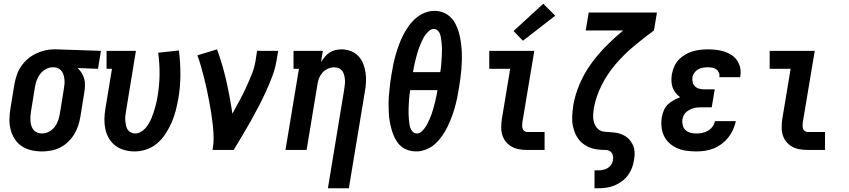

<svg xmlns="http://www.w3.org/2000/svg" viewBox="-20 -802 4540 1027"><path d="M204 8Q175 8 147 1.5Q119 -5 96.5 -20Q74 -35 59 -58Q44 -81 37 -108Q30 -135 30.5 -164Q31 -193 36 -222L57 -352Q62 -377 70 -401Q78 -425 92.5 -446.5Q107 -468 127 -485.5Q147 -503 170.5 -514.5Q194 -526 218.5 -532Q243 -538 267 -538Q271 -538 275 -538Q279 -538 283 -538L520 -530L504 -434L395 -438Q408 -426 417 -411.5Q426 -397 430.5 -380Q435 -363 434.5 -344.5Q434 -326 431 -308L410 -178Q406 -153 398 -129Q390 -105 376.5 -83Q363 -61 343.5 -42.5Q324 -24 301 -12.5Q278 -1 253 3.5Q228 8 204 8ZM206 -88Q224 -88 242 -97.5Q260 -107 272 -122.5Q284 -138 290.5 -156.5Q297 -175 300 -193L321 -323Q323 -336 324.5 -348.5Q326 -361 325 -373.5Q324 -386 321 -397.5Q318 -409 311.5 -419Q305 -429 294.5 -435Q284 -441 272 -442H267Q265 -442 263.5 -442Q262 -442 261 -442Q243 -442 225 -432Q207 -422 195 -406.5Q183 -391 176.5 -373Q170 -355 167 -337L146 -207Q144 -193 143 -180Q142 -167 143 -154Q144 -141 148 -128.5Q152 -116 160 -106.5Q168 -97 180.5 -92.5Q193 -88 206 -88Z M700 8Q672 8 645 0.5Q618 -7 597 -23Q576 -39 562.5 -62Q549 -85 543.5 -111.5Q538 -138 538.5 -166Q539 -194 544 -222L579 -434H550V-530H707L654 -207Q652 -194 650.5 -181.5Q649 -169 650 -156.5Q651 -144 653.5 -132Q656 -120 662 -110Q668 -100 679 -94Q690 -88 702 -88Q717 -88 731.5 -95.5Q746 -103 757 -115.5Q768 -128 776 -141.5Q784 -155 790 -169.5Q796 -184 801 -199Q806 -214 810 -228.5Q814 -243 817.5 -258Q821 -273 823 -288Q833 -347 833.5 -405Q834 -463 826 -520L937 -532Q945 -468 945 -404Q945 -340 934 -275Q928 -242 920 -210.5Q912 -179 898.5 -148Q885 -117 866.5 -88Q848 -59 822 -36.5Q796 -14 764 -3Q732 8 700 8Z M1117 0Q1123 -33 1122.5 -66Q1122 -99 1118.5 -131.5Q1115 -164 1110 -196Q1105 -228 1099 -259.5Q1093 -291 1086.5 -322Q1080 -353 1072 -384Q1064 -415 1055.5 -445.5Q1047 -476 1036 -506L1141 -538Q1171 -456 1190.5 -369.5Q1210 -283 1223 -194Q1242 -228 1260.5 -262.5Q1279 -297 1295.5 -332.5Q1312 -368 1326.5 -404Q1341 -440 1347 -477L1355 -530H1468L1459 -477Q1452 -435 1436.5 -394Q1421 -353 1402.5 -312.5Q1384 -272 1363.5 -232.5Q1343 -193 1321 -154Q1299 -115 1276 -76.5Q1253 -38 1230 0Z M1734 205 1821 -323Q1823 -336 1824.5 -349.5Q1826 -363 1825 -375.5Q1824 -388 1821 -400Q1818 -412 1811 -422Q1804 -432 1792.5 -437Q1781 -442 1768 -442Q1751 -442 1734 -434.5Q1717 -427 1705 -413.5Q1693 -400 1686.5 -383.5Q1680 -367 1678 -350L1620 0H1507L1579 -434H1550V-530H1707L1697 -470Q1706 -484 1717 -497.5Q1728 -511 1742.5 -520.5Q1757 -530 1773.5 -534Q1790 -538 1806 -538Q1832 -538 1856 -529Q1880 -520 1897 -502Q1914 -484 1923 -460.5Q1932 -437 1935.5 -412Q1939 -387 1937.5 -360.5Q1936 -334 1931 -308L1846 205Z M2206 8Q2185 8 2165.5 2Q2146 -4 2130.5 -15.5Q2115 -27 2104 -43.5Q2093 -60 2085.5 -78Q2078 -96 2073 -115Q2068 -134 2064.5 -154Q2061 -174 2060 -194.5Q2059 -215 2058.5 -236Q2058 -257 2059.5 -278Q2061 -299 2063 -319.5Q2065 -340 2067.5 -361Q2070 -382 2074 -403Q2078 -429 2083.5 -456Q2089 -483 2096.5 -509Q2104 -535 2113.5 -561Q2123 -587 2135.5 -612Q2148 -637 2164.5 -660.5Q2181 -684 2202.5 -703Q2224 -722 2250.5 -733Q2277 -744 2304 -744Q2329 -744 2351.5 -735Q2374 -726 2390.5 -709.5Q2407 -693 2417.5 -672Q2428 -651 2434.5 -628Q2441 -605 2444.5 -581Q2448 -557 2449.5 -532.5Q2451 -508 2450.5 -482.5Q2450 -457 2448 -432Q2446 -407 2442.5 -382Q2439 -357 2435 -332Q2431 -306 2425.5 -279Q2420 -252 2412.5 -226Q2405 -200 2395.5 -174.5Q2386 -149 2373.5 -123.5Q2361 -98 2344.5 -74.5Q2328 -51 2307 -32Q2286 -13 2259 -2.5Q2232 8 2206 8ZM2189 -416H2335Q2337 -428 2338.5 -441Q2340 -454 2341 -467Q2342 -480 2342.5 -492.5Q2343 -505 2343.5 -518Q2344 -531 2344 -543.5Q2344 -556 2342.5 -568.5Q2341 -581 2339.5 -593.5Q2338 -606 2334.5 -617.5Q2331 -629 2322 -638Q2313 -647 2300 -647Q2287 -647 2276 -637.5Q2265 -628 2256.5 -617Q2248 -606 2242 -593.5Q2236 -581 2230.5 -568.5Q2225 -556 2220.5 -543.5Q2216 -531 2212.5 -518.5Q2209 -506 2205.5 -493Q2202 -480 2199 -467Q2196 -454 2193.5 -441Q2191 -428 2189 -416ZM2210 -88Q2223 -88 2234 -97.5Q2245 -107 2253 -118.5Q2261 -130 2267 -142Q2273 -154 2278.5 -166.5Q2284 -179 2288.5 -191.5Q2293 -204 2296.5 -217Q2300 -230 2303.5 -242.5Q2307 -255 2310 -268Q2313 -281 2315.5 -294Q2318 -307 2320 -320H2174Q2172 -307 2170.5 -294Q2169 -281 2168 -268Q2167 -255 2166.5 -242.5Q2166 -230 2165.5 -217Q2165 -204 2165.5 -191Q2166 -178 2167 -166Q2168 -154 2169.5 -141.5Q2171 -129 2175 -117.5Q2179 -106 2188 -97Q2197 -88 2210 -88Z M2800 0Q2778 0 2757 -3.5Q2736 -7 2718 -17Q2700 -27 2687 -42.5Q2674 -58 2667.5 -77.5Q2661 -97 2661 -119Q2661 -141 2664 -163L2709 -434H2597V-530H2838L2774 -147Q2773 -138 2773 -129.5Q2773 -121 2775.5 -113.5Q2778 -106 2785 -101Q2792 -96 2800 -96H2893V0ZM2777 -584 2727 -636 2886 -782 2950 -718Z M3160 205V109H3181Q3193 109 3206 106.5Q3219 104 3230.5 97Q3242 90 3249.5 78.5Q3257 67 3259 54Q3261 41 3257.5 27.5Q3254 14 3243 7Q3232 0 3218 0Q3204 0 3190.5 -1Q3177 -2 3164 -4.5Q3151 -7 3138.5 -11.5Q3126 -16 3115 -22.5Q3104 -29 3094 -37Q3084 -45 3076.5 -55Q3069 -65 3062.5 -76.5Q3056 -88 3052 -100.5Q3048 -113 3045 -125.5Q3042 -138 3041 -151.5Q3040 -165 3040.5 -178.5Q3041 -192 3042.5 -206Q3044 -220 3046 -234Q3046 -235 3046 -235.5Q3046 -236 3046 -237Q3056 -295 3080 -351.5Q3104 -408 3140 -458.5Q3176 -509 3220.5 -554Q3265 -599 3313 -639H3113L3129 -735H3494L3478 -639Q3423 -599 3370 -554.5Q3317 -510 3272.5 -458Q3228 -406 3197.5 -345Q3167 -284 3156 -221Q3154 -205 3153 -189.5Q3152 -174 3154.5 -159.5Q3157 -145 3163.5 -132Q3170 -119 3181 -110Q3192 -101 3207 -98.5Q3222 -96 3237.5 -95.5Q3253 -95 3268 -93Q3283 -91 3297 -86.5Q3311 -82 3323.5 -74.5Q3336 -67 3345.5 -56.5Q3355 -46 3362 -33Q3369 -20 3372 -6Q3375 8 3374.5 23.5Q3374 39 3371 55Q3368 76 3360 97Q3352 118 3338.5 136Q3325 154 3306 168Q3287 182 3266 190.5Q3245 199 3223.5 202Q3202 205 3181 205Z M3705 8Q3678 8 3652 4.5Q3626 1 3603 -9Q3580 -19 3561.5 -35.5Q3543 -52 3532 -74.5Q3521 -97 3518.5 -123Q3516 -149 3520 -175Q3523 -193 3530.5 -211Q3538 -229 3551.5 -242.5Q3565 -256 3582.5 -265.5Q3600 -275 3618 -282Q3604 -292 3593.5 -305.5Q3583 -319 3577.5 -335Q3572 -351 3571.5 -369.5Q3571 -388 3574 -406Q3578 -426 3586.5 -446Q3595 -466 3610 -482Q3625 -498 3644.5 -509.5Q3664 -521 3684 -527Q3704 -533 3725 -535.5Q3746 -538 3766 -538Q3789 -538 3811 -535.5Q3833 -533 3853.5 -526.5Q3874 -520 3892 -508.5Q3910 -497 3922 -479.5Q3934 -462 3939 -440.5Q3944 -419 3940 -397Q3940 -395 3939.5 -393Q3939 -391 3939 -389H3827Q3827 -389 3827.5 -390Q3828 -391 3828 -392Q3830 -403 3825 -414Q3820 -425 3811 -431.5Q3802 -438 3790 -440Q3778 -442 3766 -442Q3753 -442 3740 -440Q3727 -438 3715 -431.5Q3703 -425 3694.5 -413.5Q3686 -402 3684 -390Q3682 -376 3685 -362.5Q3688 -349 3697.5 -340Q3707 -331 3720 -327.5Q3733 -324 3747 -324H3803L3787 -228H3731Q3721 -228 3710.5 -227Q3700 -226 3689 -223Q3678 -220 3668 -214.5Q3658 -209 3649.5 -201.5Q3641 -194 3636.5 -183.5Q3632 -173 3630 -163Q3628 -147 3632 -131.5Q3636 -116 3647 -106Q3658 -96 3673 -92Q3688 -88 3705 -88Q3720 -88 3736 -91Q3752 -94 3766.5 -102.5Q3781 -111 3791 -124.5Q3801 -138 3804 -154H3916Q3911 -131 3901 -108.5Q3891 -86 3875.5 -66.5Q3860 -47 3840 -32Q3820 -17 3797.5 -8Q3775 1 3751.5 4.5Q3728 8 3705 8Z M4300 0Q4278 0 4257 -3.5Q4236 -7 4218 -17Q4200 -27 4187 -42.5Q4174 -58 4167.5 -77.5Q4161 -97 4161 -119Q4161 -141 4164 -163L4209 -434H4097V-530H4338L4274 -147Q4273 -138 4273 -129.5Q4273 -121 4275.5 -113.5Q4278 -106 4285 -101Q4292 -96 4300 -96H4393V0Z"/></svg>

Font: Iosevka Curly Slab Oblique
Style: Bold
Weight: 700
Italic angle: -9°
Monospace: yes
Designer: Belleve Invis
Foundry: Belleve Invis
Version: Version 11.1.0; ttfautohint (v1.8.3)